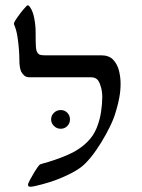

<svg xmlns="http://www.w3.org/2000/svg" viewBox="-20 -693 538 726"><path d="M95.2 13.2Q85.9 13.2 85.9 5.4Q85.9 1 93.5 -13.2Q101.1 -27.3 109.6 -41.5Q118.2 -55.7 121.6 -60.1Q125 -64.5 128.2 -68.4Q131.3 -72.3 140.1 -74.2Q186.5 -86.4 233.4 -106.2Q280.3 -126 311.5 -157.7Q333.5 -179.7 345.5 -209.2Q357.4 -238.8 362.1 -269.8Q366.7 -300.8 366.7 -326.7Q366.7 -345.2 362.1 -362.3Q357.4 -379.4 353.5 -384.8Q344.7 -400.9 323.2 -400.9H90.3Q79.6 -400.9 72 -407.2Q64.5 -413.6 60.1 -421.9Q57.6 -427.7 55.4 -438.2Q53.2 -448.7 53.2 -469.2Q53.2 -483.4 51.5 -506.8Q49.8 -530.3 45.9 -554.7Q42 -579.1 35.2 -595.2Q32.7 -600.6 32.7 -603.5Q32.7 -606 34.2 -608.9Q35.6 -611.8 37.6 -615.2Q46.4 -629.4 58.8 -645.3Q71.3 -661.1 79.6 -669.4Q82 -672.9 85 -672.9Q89.4 -672.9 94.2 -665Q104.5 -650.4 109.6 -623.5Q114.7 -596.7 114.7 -572.3Q114.7 -534.2 115.7 -517.6Q116.7 -501 121.6 -493.7Q127 -486.3 134.3 -485.1Q141.6 -483.9 149.4 -483.9H362.3Q392.6 -483.9 408.4 -466.6Q424.3 -449.2 430.2 -424.6Q436 -399.9 436 -377.4Q436 -350.6 431.4 -325.7Q426.8 -300.8 422.1 -285.2Q417.5 -269.5 417.5 -269.5Q411.1 -246.1 396.5 -215.8Q381.8 -185.5 363 -154.8Q344.2 -124 323.7 -98.6Q303.2 -73.2 284.7 -59.6Q260.3 -41.5 215.3 -22Q170.4 -2.4 111.8 10.7Q99.6 13.2 95.2 13.2ZM209.5 -206.1Q194.8 -206.1 184.1 -216.6Q173.3 -227.1 173.3 -241.2Q173.3 -256.3 184.1 -266.6Q194.8 -276.9 209.5 -276.9Q224.6 -276.9 234.6 -266.6Q244.6 -256.3 244.6 -241.2Q244.6 -227.1 234.6 -216.6Q224.6 -206.1 209.5 -206.1Z"/></svg>

Font: David Libre
Style: Regular
Weight: 400
Designer: Ismar David, J. Victor Gaultney, Annie Olsen and Meir Sadan
Foundry: Monotype Imaging Inc. & SIL International
Version: Version 1.100; ttfautohint (v1.8.4.7-5d5b)